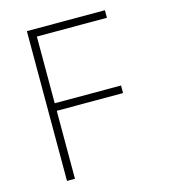

<svg xmlns="http://www.w3.org/2000/svg" viewBox="-107 -799 778 884"><g transform="rotate(-15 281.5 -357.0)"><path d="M103 0H141V-324H457V-360H141V-678H475V-714H103Z"/></g></svg>

Font: Noto Sans Mono SemiCondensed ExtraLight
Style: Regular
Weight: 200
Width: 4
Designer: Monotype Design Team
Foundry: Monotype Imaging Inc.
Version: Version 2.014